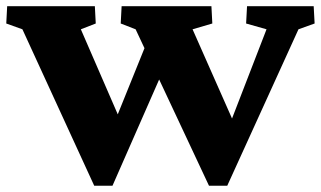

<svg xmlns="http://www.w3.org/2000/svg" viewBox="-24 -593 1029 616"><path d="M502 -373 336.9 2.9H278.3L47.9 -499L-3.9 -517.6L-1 -573.2H280.3L283.2 -517.6L235.4 -499L386.7 -150.4H323.2L450.2 -464.8ZM646.5 2.9 411.1 -499 363.3 -517.6 366.2 -573.2H654.3L657.2 -517.6L593.8 -499L748 -150.4H696.3L831.1 -499L765.6 -517.6L768.6 -573.2H982.4L985.4 -517.6L933.6 -499L705.1 2.9Z"/></svg>

Font: Crimson Pro Black
Style: Regular
Weight: 900
Designer: Jacques Le Bailly
Foundry: Baron von Fonthausen
Version: Version 1.003